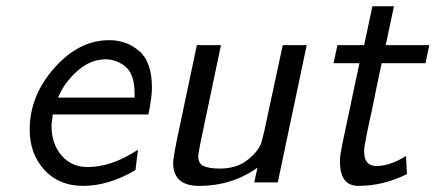

<svg xmlns="http://www.w3.org/2000/svg" viewBox="-20 -591 1411 622"><path d="M76.2 -170.9Q76.2 -280.8 156 -370.8Q235.8 -460.9 334 -460.9Q390.1 -460.9 431.2 -425.5Q472.2 -390.1 472.2 -307.1Q472.2 -277.3 460.9 -220.2H150.9Q149.9 -210.4 148.9 -203.1Q147.9 -195.8 147.5 -193.4Q147 -190.9 147 -188.5Q147 -186 147 -182.1Q147 -125 179.4 -87.4Q211.9 -49.8 263.2 -49.8Q342.3 -49.8 426.8 -106L418.9 -40Q333 10.7 250 11.2Q170.9 11.2 123.5 -40.8Q76.2 -92.8 76.2 -170.9ZM168 -274.9H416V-288.1Q416 -350.1 387 -374.5Q357.9 -398.9 321.8 -398.9Q273.9 -398.9 231.4 -361.8Q189 -324.7 168 -274.9Z M541 -63Q541 -80.1 554.7 -146L617.7 -444.8H695.8L628.9 -126Q622.1 -88.9 622.1 -85Q622.1 -61 639.9 -53Q657.7 -44.9 691.9 -44.9Q745.1 -44.9 779.5 -71Q814 -97.2 825.7 -126Q827.6 -130.9 835.9 -165L896 -444.8H973.6L879.9 0H803.7L814 -47.9Q731.9 11.2 625 11.2Q541 11.2 541 -63Z M1060.5 -386.2 1073.2 -444.8H1159.7L1186.5 -570.8H1256.3L1229.5 -444.8H1370.6L1358.4 -386.2H1216.3Q1208.5 -348.1 1200.9 -313Q1193.4 -277.8 1189 -254.4Q1184.6 -231 1179.4 -209.5Q1174.3 -188 1171.9 -174.6Q1169.4 -161.1 1167 -149.7Q1164.6 -138.2 1163.6 -131.6Q1162.6 -125 1161.6 -120.1Q1160.6 -115.2 1160.2 -111.6Q1159.7 -107.9 1159.7 -106Q1159.7 -104 1159.7 -100.1Q1159.7 -53.2 1199.2 -53.2Q1244.1 -53.2 1295.4 -85.9L1298.3 -26.9Q1221.2 11.2 1141.6 11.2Q1081.5 11.2 1081.5 -65.9Q1081.5 -71.8 1081.5 -75.4Q1081.5 -79.1 1082 -83.5Q1082.5 -87.9 1083.5 -94Q1084.5 -100.1 1085.9 -107.7Q1087.4 -115.2 1089.8 -128.2Q1092.3 -141.1 1095.5 -155Q1098.6 -168.9 1103.5 -192.9Q1108.4 -216.8 1114 -242.4Q1119.6 -268.1 1127.4 -306.6Q1135.3 -345.2 1144.5 -386.2Z"/></svg>

Font: CMU Sans Serif
Style: Oblique
Weight: 500
Italic angle: -12°
Version: Version 0.7.0